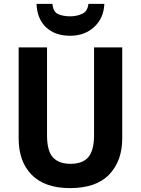

<svg xmlns="http://www.w3.org/2000/svg" viewBox="-20 -958 725 988"><path d="M609 -246Q609 -130 542 -60Q475 10 340 10Q211 10 143.5 -58Q76 -126 76 -246V-714H222V-262Q222 -181 252.5 -148Q283 -115 343 -115Q406 -115 435 -150Q464 -185 464 -263V-714H609ZM517 -938Q514 -865 465 -819.5Q416 -774 341 -774Q263 -774 217 -817.5Q171 -861 168 -938H250Q253 -898 278 -886Q303 -874 342 -874Q375 -874 403 -887Q431 -900 435 -938Z"/></svg>

Font: Noto Sans SemiCondensed
Style: Bold
Weight: 700
Width: 4
Designer: Monotype Design Team
Foundry: Monotype Imaging Inc.
Version: Version 2.013; ttfautohint (v1.8.4.7-5d5b)